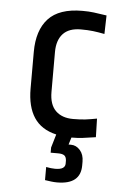

<svg xmlns="http://www.w3.org/2000/svg" viewBox="-51 -538 504 773"><g transform="rotate(5 200.5 -151.5)"><path d="M304 120Q304 197 209 197Q197 197 185.5 195.5Q174 194 160 192V139Q171 141 179.5 142Q188 143 196 143Q218 143 227.5 136.5Q237 130 237 119V106Q236 91 228 85.5Q220 80 203 80H173V59L189 5Q128 -9 99 -53Q70 -97 70 -170V-318Q70 -406 113.5 -453Q157 -500 251 -500Q277 -500 296.5 -497.5Q316 -495 349 -490L347 -415Q321 -420 300.5 -422.5Q280 -425 251 -425Q203 -425 179 -399Q155 -373 155 -325V-164Q155 -113 180.5 -88Q206 -63 251 -63Q280 -63 300.5 -65.5Q321 -68 347 -73L349 2Q316 7 296.5 9.5Q277 12 251 12L242 41H252Q273 41 288.5 58.5Q304 76 304 105Z"/></g></svg>

Font: Ropa Sans
Style: Regular
Weight: 400
Designer: Botio Nikoltchev
Foundry: Botjo Nikoltchev
Version: Version 1.002